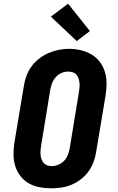

<svg xmlns="http://www.w3.org/2000/svg" viewBox="-20 -1010 640 1038"><path d="M256 8Q224 8 192.5 2Q161 -4 134.5 -19.5Q108 -35 89.5 -59.5Q71 -84 62 -113.5Q53 -143 53 -175.5Q53 -208 58 -240L109 -545Q113 -573 123 -600Q133 -627 150.5 -651Q168 -675 192 -693.5Q216 -712 243 -723.5Q270 -735 297.5 -740.5Q325 -746 354 -746Q386 -746 417 -738.5Q448 -731 474.5 -715.5Q501 -700 519.5 -675.5Q538 -651 547 -621.5Q556 -592 556 -559.5Q556 -527 551 -495L500 -190Q496 -162 486 -135Q476 -108 459 -84Q442 -60 418 -41.5Q394 -23 367 -11.5Q340 0 312 4Q284 8 256 8ZM259 -112Q277 -112 295.5 -119.5Q314 -127 327 -141Q340 -155 347 -173Q354 -191 357 -209L407 -514Q409 -527 410 -539.5Q411 -552 409.5 -564Q408 -576 404 -587.5Q400 -599 392 -607.5Q384 -616 372.5 -619.5Q361 -623 348 -623Q330 -623 312.5 -615.5Q295 -608 282 -593.5Q269 -579 262 -561.5Q255 -544 252 -526L202 -221Q200 -208 199 -195.5Q198 -183 199.5 -171Q201 -159 205 -148Q209 -137 216.5 -128.5Q224 -120 235.5 -116Q247 -112 259 -112ZM395 -788 255 -920 348 -990 466 -842Z"/></svg>

Font: Iosevka Curly Slab HvEx
Style: Italic
Weight: 900
Width: 7
Italic angle: -9°
Monospace: yes
Designer: Belleve Invis
Foundry: Belleve Invis
Version: Version 11.1.0; ttfautohint (v1.8.3)